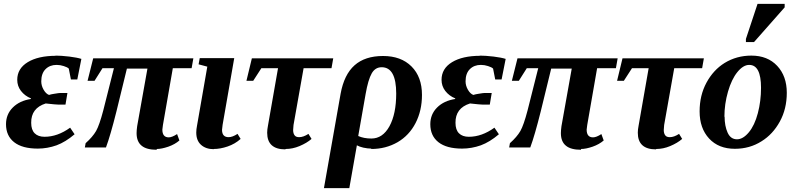

<svg xmlns="http://www.w3.org/2000/svg" viewBox="-20 -759 4114 991"><path d="M269 -471 265 -472Q295 -472 338 -467Q378 -462 400 -455L379 -349H346L335 -405Q328 -412 309 -418Q291 -424 272 -424Q237 -424 215 -402Q193 -380 193 -339Q193 -317 205 -296Q217 -275 233 -269Q236 -270 244 -272Q246 -272 249 -273Q252 -274 257.5 -274.5Q263 -275 267 -276Q284 -279 291 -279H328L318 -219H283Q270 -219 216 -225Q140 -201 141 -125Q141 -89 159 -71Q177 -53 210 -53Q277 -53 342 -100L365 -66Q318 -26 272 -9Q224 8 175 8Q95 8 53 -25Q11 -58 11 -118Q11 -169 46 -204Q81 -239 139 -248L140 -251Q108 -264 88 -290Q69 -315 69 -347Q69 -405 123 -438Q177 -471 269 -471Z M789 10V14Q736 14 711 -7Q685 -28 685 -72Q685 -86 688 -108L741 -405H635L581 -184Q550 -60 527 2H418L422 -20Q458 -52 476 -83Q493 -113 513 -189L568 -407H509L468 -342H432L461 -458H978L969 -407H872L821 -114L818 -90Q818 -50 851 -50Q868 -50 894 -67L906 -34Q883 -14 849 -2Q814 10 789 10Z M1083 10 1084 11Q1042 11 1017 -12Q993 -34 993 -75Q993 -91 997 -111L1050 -415L1005 -427L1011 -459H1189L1129 -115L1126 -89Q1126 -51 1160 -51Q1180 -51 1206 -68L1222 -42Q1193 -16 1155 -3Q1117 10 1083 10Z M1454 10 1453 12Q1359 12 1359 -74Q1359 -90 1363 -110L1415 -407H1329L1287 -342H1252L1280 -458H1700L1691 -407H1547L1495 -114L1493 -88Q1493 -70 1501 -60Q1508 -51 1524 -51Q1546 -51 1572 -68L1588 -42Q1564 -21 1526 -5Q1490 10 1454 10Z M1896 10 1897 8Q1878 8 1855 3Q1834 -2 1822 -9L1783 212H1652L1738 -275Q1756 -374 1810 -422Q1864 -470 1957 -470Q2050 -470 2104 -416Q2158 -362 2158 -269Q2158 -188 2125 -124Q2092 -60 2032 -25Q1971 10 1896 10ZM1897 -44Q1955 -44 1990 -107Q2025 -171 2025 -276Q2025 -412 1950 -412Q1917 -412 1899 -381Q1880 -348 1867 -273L1829 -57Q1858 -44 1897 -44Z M2459 -471 2455 -472Q2485 -472 2528 -467Q2568 -462 2590 -455L2569 -349H2536L2525 -405Q2518 -412 2499 -418Q2481 -424 2462 -424Q2427 -424 2405 -402Q2383 -380 2383 -339Q2383 -317 2395 -296Q2407 -275 2423 -269Q2426 -270 2434 -272Q2436 -272 2439 -273Q2442 -274 2447.5 -274.5Q2453 -275 2457 -276Q2474 -279 2481 -279H2518L2508 -219H2473Q2460 -219 2406 -225Q2330 -201 2331 -125Q2331 -89 2349 -71Q2367 -53 2400 -53Q2467 -53 2532 -100L2555 -66Q2508 -26 2462 -9Q2414 8 2365 8Q2285 8 2243 -25Q2201 -58 2201 -118Q2201 -169 2236 -204Q2271 -239 2329 -248L2330 -251Q2298 -264 2278 -290Q2259 -315 2259 -347Q2259 -405 2313 -438Q2367 -471 2459 -471Z M2979 10V14Q2926 14 2901 -7Q2875 -28 2875 -72Q2875 -86 2878 -108L2931 -405H2825L2771 -184Q2740 -60 2717 2H2608L2612 -20Q2648 -52 2666 -83Q2683 -113 2703 -189L2758 -407H2699L2658 -342H2622L2651 -458H3168L3159 -407H3062L3011 -114L3008 -90Q3008 -50 3041 -50Q3058 -50 3084 -67L3096 -34Q3073 -14 3039 -2Q3004 10 2979 10Z M3367 10 3366 12Q3272 12 3272 -74Q3272 -90 3276 -110L3328 -407H3242L3200 -342H3165L3193 -458H3613L3604 -407H3460L3408 -114L3406 -88Q3406 -70 3414 -60Q3421 -51 3437 -51Q3459 -51 3485 -68L3501 -42Q3477 -21 3439 -5Q3403 10 3367 10Z M3719 -156 3720 -157Q3720 -109 3735.5 -74.5Q3751 -40 3784 -40Q3815 -40 3845 -76Q3875 -112 3891.5 -174.5Q3908 -237 3908 -306Q3908 -424 3847 -424Q3816 -424 3786 -387Q3756 -350 3737.5 -286Q3719 -222 3719 -156ZM3858 -472Q3942 -472 3991.5 -419Q4041 -366 4041 -280Q4041 -197 4005 -131.5Q3969 -66 3911 -30Q3850 9 3773 9Q3689 9 3640 -44Q3591 -97 3591 -184Q3591 -267 3626.5 -332.5Q3662 -398 3720 -434Q3782 -472 3858 -472ZM3830 -542V-558L3890 -739H4030V-721L3872 -542Z"/></svg>

Font: Libra Serif Modern
Style: Bold Italic
Weight: 700
Italic angle: -12°
Designer: Stefan Peev, Context Ltd
Foundry: Stefan Peev, Context Ltd
Version: Version 1.000